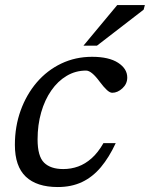

<svg xmlns="http://www.w3.org/2000/svg" viewBox="-20 -744 604 774"><path d="M327 -459.5Q284.5 -459.5 248.8 -438.2Q213 -417 186.8 -379.2Q160.5 -341.5 146 -291Q131.5 -240.5 131.5 -182Q131.5 -114 157.8 -88.2Q184 -62.5 235 -62.5Q266.5 -62.5 295 -72.8Q323.5 -83 349.2 -105.8Q375 -128.5 397 -167H446.5Q420 -110 386.8 -70.2Q353.5 -30.5 310.8 -10.2Q268 10 213 10Q128 10 84 -31.8Q40 -73.5 40 -160Q40 -234 63.2 -298.5Q86.5 -363 128.2 -411.8Q170 -460.5 227 -487.8Q284 -515 351 -515Q419 -515 456 -491Q493 -467 493 -431.5Q493 -406 473.5 -388Q454 -370 432.5 -370Q423 -370 410.8 -381.2Q398.5 -392.5 382 -414.5Q365.5 -437 351.8 -448.2Q338 -459.5 327 -459.5ZM316.5 -560 452.5 -723.5H564L559 -705L371 -560Z"/></svg>

Font: Newsreader 7pt
Style: Italic
Weight: 400
Italic angle: -17°
Designer: Hugues Gentile
Foundry: Production Type
Version: Version 1.003